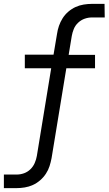

<svg xmlns="http://www.w3.org/2000/svg" viewBox="-43 -755 563 990"><path d="M-23 215V145H43Q62 145 80.5 138.5Q99 132 113.5 118Q128 104 136 85.5Q144 67 147 49L221 -403H85V-473H233L251 -580Q254 -601 261 -621.5Q268 -642 280 -661Q292 -680 309.5 -695Q327 -710 347 -719Q367 -728 388.5 -731.5Q410 -735 430 -735H496L497 -665H431Q412 -665 393.5 -658.5Q375 -652 360 -638Q345 -624 337.5 -605.5Q330 -587 327 -569L311 -472H447V-403H299L223 60Q219 81 212.5 101.5Q206 122 193.5 141Q181 160 163.5 175Q146 190 126 199Q106 208 84.5 211.5Q63 215 43 215Z"/></svg>

Font: Iosevka Curly Slab
Style: Italic
Weight: 400
Italic angle: -9°
Monospace: yes
Designer: Belleve Invis
Foundry: Belleve Invis
Version: Version 22.1.2; ttfautohint (v1.8.4)